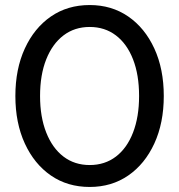

<svg xmlns="http://www.w3.org/2000/svg" viewBox="-20 -731 711 762"><path d="M336 11Q248 11 182 -34.5Q116 -80 78.5 -161.5Q41 -243 41 -350Q41 -457 78.5 -538.5Q116 -620 182 -665.5Q248 -711 336 -711Q423 -711 489 -665.5Q555 -620 592.5 -538.5Q630 -457 630 -350Q630 -243 592.5 -161.5Q555 -80 489 -34.5Q423 11 336 11ZM336 -76Q396 -76 440 -109.5Q484 -143 508 -205Q532 -267 532 -350Q532 -434 508 -495.5Q484 -557 440 -590.5Q396 -624 336 -624Q276 -624 232 -590.5Q188 -557 163.5 -495.5Q139 -434 139 -350Q139 -267 163.5 -205Q188 -143 232 -109.5Q276 -76 336 -76Z"/></svg>

Font: Red Hat Display SemiBold
Style: Regular
Weight: 600
Designer: Pentagram, MCKL
Foundry: Pentagram, MCKL
Version: Version 1.023